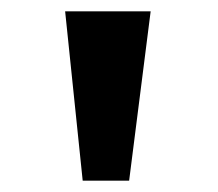

<svg xmlns="http://www.w3.org/2000/svg" viewBox="-20 -800 385 339"><path d="M126 -481 95 -780H246L208 -481Z"/></svg>

Font: RocknRoll One
Style: Regular
Weight: 400
Designer: Fontworks Inc.
Foundry: Fontworks Inc.
Version: Version 1.100